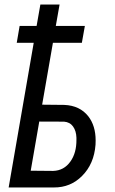

<svg xmlns="http://www.w3.org/2000/svg" viewBox="-20 -825 508 845"><path d="M152.8 -290 115.2 -73.7 213.9 -72.8Q261.7 -74.2 290 -114.3Q316.9 -151.9 316.4 -210.4Q316.4 -214.4 316.4 -218.8Q315.4 -249 301.5 -268.3Q287.6 -287.6 261.7 -289.6ZM340.3 -636.7H212.9L165.5 -364.3L263.2 -363.3Q331.5 -360.4 368.7 -313Q400.9 -271.5 400.9 -207Q400.9 -197.8 400.4 -188Q394 -103.5 341.3 -50.8Q290.5 0.5 217.3 0Q214.4 0 211.9 0H18.1L128.4 -636.7H53.7L66.4 -710.9H141.1L157.7 -805.2H242.2L225.6 -710.9H353.5Z"/></svg>

Font: MAUL Condensed Italic
Style: Condenced Regular Italic
Weight: 400
Italic angle: -12°
Designer: MAUL
Version: Version 1.0; 2020; ttfautohint (v1.8.3)